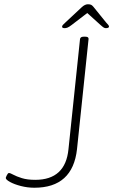

<svg xmlns="http://www.w3.org/2000/svg" viewBox="-20 -874 531 900"><path d="M141 6Q109 6 78 -2Q47 -10 27 -21Q7 -32 7 -40Q7 -42 12 -52.5Q17 -63 22 -63Q28 -63 42.5 -55Q57 -47 82.5 -39Q108 -31 145 -31Q287 -31 301 -175L355 -690Q356 -702 372 -702H380Q397 -702 395 -690L341 -175Q321 6 141 6ZM283 -742Q271 -742 271 -749Q271 -754 276.5 -759Q282 -764 288 -770L363 -840Q378 -854 392 -854Q403 -854 408 -851Q413 -848 418 -842L477 -769Q482 -764 486.5 -758.5Q491 -753 491 -750Q491 -742 476 -742Q471 -742 466 -745Q461 -748 451 -757L389 -813L316 -757Q303 -747 296 -744.5Q289 -742 283 -742Z"/></svg>

Font: Asap Expanded Expanded Thin
Style: Italic
Weight: 100
Width: 7
Italic angle: -6°
Designer: Pablo Cosgaya
Foundry: Omnibus-Type
Version: Version 3.001; ttfautohint (v1.8.4.7-5d5b)